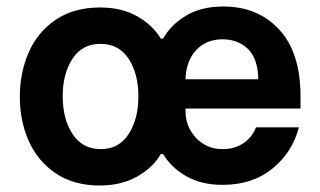

<svg xmlns="http://www.w3.org/2000/svg" viewBox="-20 -561 986 591"><path d="M41 -263Q41 -337 68.5 -400Q96 -463 152 -500.5Q208 -538 288 -538Q354 -538 402 -511Q450 -484 475 -442H482Q506 -485 553 -513Q600 -541 667 -541Q774 -541 839.5 -470Q905 -399 905 -265V-227H551V-219Q551 -171 583.5 -136.5Q616 -102 665 -102Q702 -102 729 -120Q756 -138 768 -169H900Q880 -92 818.5 -42Q757 8 665 8Q600 8 553.5 -18.5Q507 -45 482 -87H475Q451 -45 402 -17.5Q353 10 287 10Q207 10 151.5 -27.5Q96 -65 68.5 -127Q41 -189 41 -263ZM775 -317Q774 -380 743.5 -410Q713 -440 665 -440Q615 -440 584 -407Q553 -374 551 -317ZM406 -264Q406 -334 376 -380Q346 -426 289 -426Q233 -426 203 -380Q173 -334 173 -265Q173 -194 203.5 -148Q234 -102 291 -102Q346 -102 376 -148.5Q406 -195 406 -264Z"/></svg>

Font: Be Vietnam
Style: Bold
Weight: 700
Designer: Gabriel Lam
Foundry: TypeRant
Version: Version 4.000